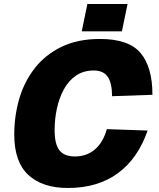

<svg xmlns="http://www.w3.org/2000/svg" viewBox="-20 -920 790 956"><path d="M318 16Q191 16 121 -49Q51 -114 51 -250Q51 -343 76 -428.5Q101 -514 153.5 -581Q206 -648 286.5 -687Q367 -726 478 -726Q621 -726 680 -656Q739 -586 739 -448L538 -441Q538 -506 516.5 -537.5Q495 -569 447 -569Q396 -569 359 -544Q322 -519 298.5 -476Q275 -433 263.5 -380.5Q252 -328 252 -272Q252 -202 276 -171.5Q300 -141 353 -141Q411 -141 452 -175.5Q493 -210 512 -277L715 -270Q667 -131 567 -57.5Q467 16 318 16ZM387 -764 415 -900H615L587 -764Z"/></svg>

Font: Geist Black
Style: Italic
Weight: 900
Italic angle: -12°
Designer: Basement.studio, Andrés Briganti, Mateo Zaragoza
Foundry: Basement.studio, Vercel, Andrés Briganti, Guido Ferreyra, Mateo Zaragoza
Version: Version 1.500; ttfautohint (v1.8.4.7-5d5b)